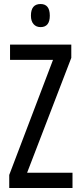

<svg xmlns="http://www.w3.org/2000/svg" viewBox="-20 -936 401 956"><path d="M341 0H26V-65L244 -638H30V-714H335V-648L115 -76H341ZM182 -916Q228 -916 228 -858Q228 -801 182 -801Q160 -801 147 -816Q134 -831 134 -858Q134 -916 182 -916Z"/></svg>

Font: Noto Sans Bengali ExtraCondensed
Style: Regular
Weight: 400
Width: 2
Designer: Jelle Bosma - Monotype Design Team
Foundry: Monotype Imaging Inc.
Version: Version 2.003; ttfautohint (v1.8.4.7-5d5b)